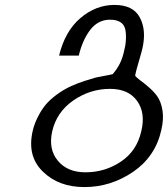

<svg xmlns="http://www.w3.org/2000/svg" viewBox="-20 -760 682 780"><path d="M554 -227Q572 -301 537 -350Q502 -399 427 -399Q346 -399 278 -352Q210 -305 192 -226Q176 -154 215 -107Q254 -60 327 -60Q407 -60 472 -104Q536 -147 554 -227ZM635 -230Q611 -124 521 -62Q430 0 323 0Q218 0 154 -63Q89 -126 113 -229Q120 -260 138 -293Q154 -323 174 -344Q193 -364 221 -383Q244 -399 271 -411Q295 -422 323 -431Q361 -443 369 -445Q374 -446 410 -453Q433 -457 438 -459Q471 -497 482 -544Q490 -574 491 -593Q493 -615 490 -635Q487 -657 472 -668Q456 -680 427 -680Q378 -680 346 -638Q315 -597 300 -534H220Q244 -633 306 -686Q369 -740 445 -740Q521 -740 548 -689Q576 -637 558 -561Q557 -555 541 -500Q532 -470 529 -453Q532 -447 549 -434Q562 -425 583 -407Q603 -390 618 -370Q634 -348 640 -312Q646 -277 635 -230Z"/></svg>

Font: Miedinger
Style: Italic
Weight: 400
Italic angle: -13°
Version: Version 001.000